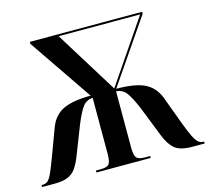

<svg xmlns="http://www.w3.org/2000/svg" viewBox="-103 -835 1043 956"><g transform="rotate(-15 419.0 -357.0)"><path d="M0 0V-10H4Q22 -10 33 -20Q44 -30 56 -57Q68 -84 87 -135L138 -272Q160 -330 210 -353.5Q260 -377 351 -377L128 -704V-714H707V-704L483 -377Q580 -377 629 -353Q678 -329 700 -273L751 -135Q770 -84 783 -57Q796 -30 807.5 -20Q819 -10 835 -10H838V0H773Q713 0 685 -23Q657 -46 637 -97L576 -252Q550 -313 531 -338Q512 -363 479 -365V-75Q479 -36 489.5 -23Q500 -10 532 -10H560V0H280V-10H305Q338 -10 348 -23Q358 -36 358 -75V-364Q326 -362 307 -337.5Q288 -313 263 -252L206 -106Q191 -67 174.5 -44Q158 -21 132.5 -10.5Q107 0 65 0ZM474 -381 694 -704H274Z"/></g></svg>

Font: Noto Serif Display Condensed
Style: Bold
Weight: 700
Width: 3
Designer: Monotype Design Team
Foundry: Monotype Imaging Inc.
Version: Version 2.009